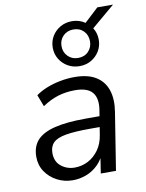

<svg xmlns="http://www.w3.org/2000/svg" viewBox="-91 -881 728 955"><g transform="rotate(-10 273.5 -404.0)"><path d="M199.4 8.9Q157 8.9 120.5 -10Q84.1 -28.9 61.8 -61.8Q39.6 -94.8 39.6 -137.3Q39.6 -188.8 68.3 -220.5Q97.1 -252.2 158.1 -267.1Q219.1 -282 314.6 -282H395.1L386.8 -228.6H325.9Q248.9 -228.6 204.3 -220.7Q159.8 -212.9 140.8 -193.9Q121.8 -174.9 121.8 -142.1Q121.8 -98.1 151.2 -74.9Q180.5 -51.6 219.3 -51.6Q255.5 -51.6 287.1 -68Q318.7 -84.4 340.9 -115.5Q363.1 -146.6 369.7 -190.1L389.3 -311.7Q398.8 -369.8 374.2 -400.1Q349.6 -430.4 286.2 -430.4Q241.1 -430.4 200.7 -418.2Q160.2 -405.9 120.8 -378.9L98.1 -438.3Q122.1 -455.8 154.2 -468.6Q186.3 -481.3 222.6 -488.3Q258.9 -495.3 294.8 -495.3Q363.2 -495.3 403.6 -469.7Q444.1 -444.2 459.1 -398.2Q474 -352.1 464 -290.3L417.9 0H341.2L358.3 -110.4H368.3Q354.8 -69.8 328.2 -43.2Q301.7 -16.7 268 -3.9Q234.4 8.9 199.4 8.9ZM330.7 -544.2Q298.3 -544.2 271.8 -559.4Q245.4 -574.7 229.9 -600.4Q214.5 -626.1 214.5 -657.5Q214.5 -689.4 229.9 -715.1Q245.4 -740.8 271.8 -756Q298.3 -771.2 330.7 -771.2Q349.8 -771.2 366.3 -766Q382.8 -760.7 396.8 -751.1L467.7 -816.9H547L429.7 -717.7Q438.3 -704.7 442.6 -689.6Q446.9 -674.5 446.9 -657.5Q446.9 -626.1 431.5 -600.4Q416 -574.7 389.8 -559.4Q363.6 -544.2 330.7 -544.2ZM330.7 -585.6Q362.9 -585.6 382.7 -606.2Q402.6 -626.8 402.6 -657.5Q402.6 -688.6 382.7 -709Q362.9 -729.4 330.7 -729.4Q299.5 -729.4 279.2 -709Q258.8 -688.6 258.8 -657.5Q258.8 -626.8 279.2 -606.2Q299.5 -585.6 330.7 -585.6Z"/></g></svg>

Font: Nunito Sans 12pt ExtraLight
Style: Italic
Weight: 200
Italic angle: -9°
Designer: Vernon Adams
Foundry: Vernon Adams
Version: Version 3.101;gftools[0.9.27]